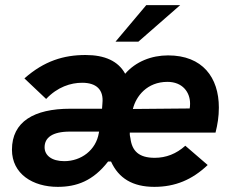

<svg xmlns="http://www.w3.org/2000/svg" viewBox="-20 -717 908 747"><path d="M204.5 10C278 10 342 -13 400.5 -88.5H412C441.5 -23.5 496 10 580.5 10C661.5 10 727.5 -17.5 788 -75L701 -150C666 -118.5 626 -103 582 -103C520.5 -103 493.5 -129.5 487.5 -179C486 -186 484.5 -190.5 485 -201H818.5C826.5 -233 831.5 -263 831.5 -298.5C831.5 -415.5 768 -501.5 634 -501.5C569.5 -501.5 508 -477.5 467 -430C440 -479.5 387.5 -503 313 -503C228 -503 152 -480 75 -412L159.5 -332C204 -379 255.5 -395 299.5 -395C354 -395 384 -369 378.5 -315L377 -294H253.5C112 -294 26.5 -243.5 26.5 -134.5C26.5 -40.5 107.5 10 204.5 10ZM153.5 -144C153.5 -181 183 -205 252 -205H365.5L364.5 -199.5C353.5 -133 296 -90 230 -90C181 -90 153.5 -112.5 153.5 -144ZM429.5 -555H518.5L681 -697H549ZM497 -293C509 -342.5 552 -398.5 631.5 -398.5C690 -398.5 719.5 -358.5 719.5 -314C719.5 -306.5 719 -300.5 718 -295Z"/></svg>

Font: HK Grotesk
Style: Bold Italic
Weight: 700
Italic angle: -16°
Designer: Alfredo Marco Pradil
Foundry: Hanken Design Co.
Version: Version 3.001;FEAKit 1.0